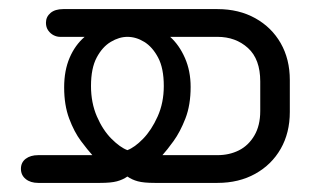

<svg xmlns="http://www.w3.org/2000/svg" viewBox="-20 -402 710 422"><path d="M183 -61Q173 -72 158 -92Q143 -112 132 -141.5Q121 -171 121 -210Q121 -247 133 -275Q145 -303 166 -321H112Q105 -321 98 -324.5Q91 -328 86 -335Q81 -342 81 -352Q81 -365 91 -373.5Q101 -382 119 -382H458Q505 -382 541 -362Q577 -342 597 -307Q617 -272 617 -226V-156Q617 -110 597 -75Q577 -40 541 -20Q505 0 458 0H320Q296 0 283 -3.5Q270 -7 260 -14Q250 -7 237 -3.5Q224 0 200 0H64Q47 0 36.5 -8.5Q26 -17 26 -31Q26 -45 36.5 -53Q47 -61 64 -61ZM260 -72Q276 -78 294.5 -97Q313 -116 326.5 -146Q340 -176 340 -213Q340 -252 327.5 -275.5Q315 -299 297 -310Q279 -321 260 -321Q242 -321 223.5 -310Q205 -299 192.5 -275.5Q180 -252 180 -213Q180 -176 193 -146Q206 -116 225 -97Q244 -78 260 -72ZM337 -61H458Q484 -61 505 -71.5Q526 -82 539 -104Q552 -126 552 -158V-223Q552 -272 525 -296.5Q498 -321 458 -321H354Q374 -303 386.5 -274.5Q399 -246 399 -211Q399 -171 387.5 -141.5Q376 -112 361.5 -92Q347 -72 337 -61Z"/></svg>

Font: Beiruti
Style: Regular
Weight: 400
Version: Version 1.00